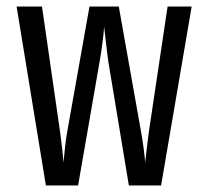

<svg xmlns="http://www.w3.org/2000/svg" viewBox="-20 -570 640 590"><path d="M121 0 31 -550H109L165 -162Q168 -140 171 -113.5Q174 -87 175 -70Q177 -87 179.5 -113.5Q182 -140 186 -162L255 -550H345L414 -162Q418 -140 421.5 -113.5Q425 -87 426 -70Q428 -87 431 -113.5Q434 -140 437 -162L495 -550H569L475 0H376L313 -380Q309 -408 305.5 -439.5Q302 -471 300 -488Q299 -471 295 -439.5Q291 -408 286 -380L220 0Z"/></svg>

Font: JetBrains Mono NL
Style: Regular
Weight: 400
Monospace: yes
Designer: Philipp Nurullin, Konstantin Bulenkov
Foundry: JetBrains
Version: Version 2.305; ttfautohint (v1.8.4.7-5d5b)